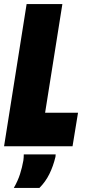

<svg xmlns="http://www.w3.org/2000/svg" viewBox="-37 -720 434 945"><path d="M-17 0 94 -700H270L185 -165H347L320 0ZM80 40H237Q237 44 236 52Q225 98 206 136.5Q187 175 157 205H31Q51 170 61.5 137Q72 104 78 70Q80 55 80 40Z"/></svg>

Font: Georama Condensed Black
Style: Italic
Weight: 900
Width: 3
Italic angle: -9°
Designer: Jean-Baptiste Levee
Foundry: Production Type
Version: Version 1.000